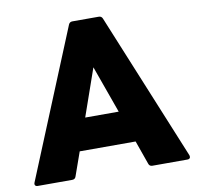

<svg xmlns="http://www.w3.org/2000/svg" viewBox="-81 -818 932 903"><g transform="rotate(-10 385.0 -367.0)"><path d="M28 0Q19 0 15.5 -5Q12 -10 15 -18L304 -722Q309 -734 322 -734H448Q461 -734 466 -722L755 -18Q756 -16 756 -11Q756 -6 752.5 -3Q749 0 743 0H575Q561 0 557 -13L517 -126H250L210 -13Q206 0 192 0ZM303 -278H463L382 -504Z"/></g></svg>

Font: LINE Seed Sans TH App ExtraBold
Style: Regular
Weight: 800
Designer: Dalton Maag Ltd | Thai characters by Cadson Demak Co.,Ltd.
Foundry: Dalton Maag Ltd
Version: Version 1.003